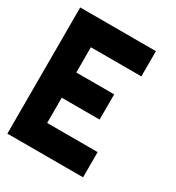

<svg xmlns="http://www.w3.org/2000/svg" viewBox="-136 -621 647 706"><g transform="rotate(30 187.5 -268.0)"><path d="M321.4 -535.7V-428.6H107.1V-321.4H267.9V-214.3H107.1V-107.1H321.4V0H0V-535.7Z"/></g></svg>

Font: Jersey 10
Style: Regular
Weight: 400
Designer: Sarah Cadigan-Fried
Version: Version 1.000